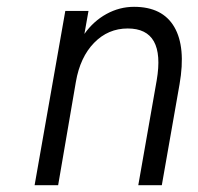

<svg xmlns="http://www.w3.org/2000/svg" viewBox="-20 -543 580 563"><path d="M81.5 0 171.5 -511H239.5L227.5 -443.5Q254 -481 292.2 -502Q330.5 -523 373 -523Q456.5 -523 491 -464Q525.5 -405 506.5 -296L454.5 0H385.5L439.5 -307.5Q465.5 -459.5 354.5 -459.5Q297 -459.5 256 -417.5Q215 -375.5 202.5 -303L150.5 0Z"/></svg>

Font: Overpass Light
Style: Italic
Weight: 300
Italic angle: -10°
Designer: Delve Withrington, Dave Bailey, Thomas Jockin
Foundry: Delve Fonts LLC
Version: Version 4.000; ttfautohint (v1.8.3)